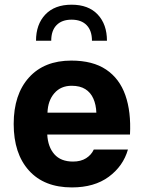

<svg xmlns="http://www.w3.org/2000/svg" viewBox="-20 -797 610 822"><path d="M286.4 -776.9Q214.1 -776.9 174.1 -734.8Q134.2 -692.8 134.2 -622.5H199.3Q199.3 -666.1 222.1 -689.4Q244.9 -712.8 286.4 -712.8Q328 -712.8 350.8 -689.4Q373.7 -666.1 373.7 -622.5H437.9Q437.9 -692.8 398.4 -734.8Q358.8 -776.9 286.4 -776.9ZM182.3 -221.1H536.5Q541.6 -318.8 516.6 -389.7Q491.6 -460.7 434.4 -499.1Q377.3 -537.6 285.2 -537.6Q169.4 -537.6 104 -465.2Q38.6 -392.8 38.6 -266.2Q38.6 -139.3 103.9 -67Q169.1 5.4 287.7 5.4Q383.8 5.4 445.6 -40.1Q507.3 -85.6 527.7 -156.7H381.5Q371.1 -133.9 348.6 -119.6Q326 -105.3 292.7 -105.3Q240.3 -105.3 212.7 -136.7Q185.1 -168.1 182.3 -221.1ZM183.3 -314.6Q184.9 -365.8 212.6 -397.8Q240.2 -429.8 286.9 -429.8Q322.8 -429.8 345.6 -415.2Q368.4 -400.6 379.8 -374.6Q391.3 -348.6 392.5 -314.6Z"/></svg>

Font: Estedad VF
Style: Regular
Weight: 100
Designer: Amin Abedi
Version: Version 7.3